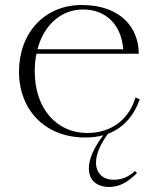

<svg xmlns="http://www.w3.org/2000/svg" viewBox="-20 -535 630 768"><path d="M320 15C347 15 371 12 393 6C297 132 332 213 416 213C461 213 495 190 528 157L520 149C498 169 472 184 434 184C362 184 331 109 412 0C481 -26 519 -81 539 -138L522 -145C498 -64 432 -3 329 -3C208 -3 119 -99 119 -250C119 -275 121 -298 126 -320H535C535 -423 464 -514 309 -515C157 -516 56 -402 56 -248C56 -95 161 15 320 15ZM130 -338C156 -439 229 -498 313 -497C402 -497 465 -438 473 -338Z"/></svg>

Font: Sprat Light
Style: Regular
Weight: 300
Designer: Ethan Nakache
Foundry: Collletttivo
Version: Version 2.000;Glyphs 3.2 (3217)